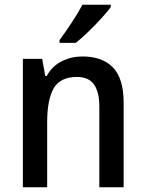

<svg xmlns="http://www.w3.org/2000/svg" viewBox="-20 -786 611 806"><path d="M326 -549Q410 -549 454.5 -502.5Q499 -456 499 -356V0H397V-338Q397 -400 374.5 -431.5Q352 -463 303 -463Q233 -463 205.5 -415.5Q178 -368 178 -273V0H76V-539H157L170 -467H176Q199 -509 239.5 -529Q280 -549 326 -549ZM445 -756Q431 -737 405 -708.5Q379 -680 350 -652Q321 -624 298 -606H230V-618Q254 -650 281 -691Q308 -732 326 -766H445Z"/></svg>

Font: Noto Sans Malayalam SemiCondensed Medium
Style: Regular
Weight: 500
Width: 4
Designer: Jelle Bosma - Monotype Design Team
Foundry: Monotype Imaging Inc.
Version: Version 2.104; ttfautohint (v1.8.4.7-5d5b)